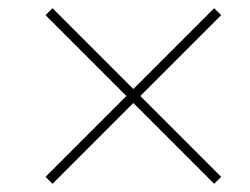

<svg xmlns="http://www.w3.org/2000/svg" viewBox="-20 -587 610 468"><path d="M502 -567 519 -550 322 -353 519 -156 502 -139 305 -336 108 -139 91 -156 288 -353 91 -550 108 -567 305 -370Z"/></svg>

Font: Noto Sans Thin
Style: Italic
Weight: 100
Italic angle: -12°
Designer: Monotype Design Team
Foundry: Monotype Imaging Inc.
Version: Version 2.013; ttfautohint (v1.8.4.7-5d5b)